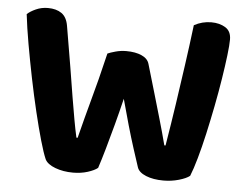

<svg xmlns="http://www.w3.org/2000/svg" viewBox="-47 -668 940 733"><g transform="rotate(5 423.0 -302.0)"><path d="M349.1 -457.7Q359.2 -462.4 379.4 -467.9Q399.5 -473.4 420.3 -473.4Q456 -473.4 479.7 -462.6Q503.5 -451.9 509 -431.1Q526.9 -371.1 541.3 -321.3Q555.8 -271.6 569.3 -225.1Q582.9 -178.6 596.2 -127.5H600.9Q614.9 -211.8 626.2 -288.1Q637.4 -364.4 648 -439.2Q658.6 -514.1 668.4 -594.2Q699.4 -611.2 734.3 -611.2Q766.1 -611.2 788.5 -597.3Q810.8 -583.5 810.8 -551.6Q810.8 -530.5 806 -490.9Q801.3 -451.3 793.2 -400.2Q785.1 -349 774.4 -294Q763.6 -239 751.8 -186.1Q739.9 -133.2 727.7 -90.1Q715.5 -46.9 704.6 -20.2Q691.3 -9.6 663.1 -1.5Q634.9 6.6 604.1 6.6Q565.1 6.6 537.3 -4.7Q509.5 -16 503.1 -35.1Q493.4 -64.4 480.5 -104.5Q467.6 -144.6 453.9 -192.5Q440.2 -240.4 426.6 -291.1Q414.7 -241.4 401.2 -190.7Q387.7 -139.9 375 -95.6Q362.4 -51.3 352 -19.9Q339.4 -9.6 313.8 -1.5Q288.3 6.6 257.6 6.6Q219.9 6.6 189.5 -4.9Q159 -16.3 149.7 -35.1Q139.7 -57.9 126.3 -104.7Q112.9 -151.6 98.3 -212.5Q83.7 -273.4 70.3 -339.4Q57 -405.3 45.9 -468.1Q34.9 -530.8 29.1 -580.8Q41 -592.1 62.3 -601.6Q83.5 -611.2 108.1 -611.2Q140.3 -611.2 160.6 -597Q180.9 -582.8 186.4 -549.3Q202.2 -458.6 212.8 -393.2Q223.4 -327.8 231.2 -279.9Q239.1 -232 245.7 -195.6Q252.2 -159.2 259.3 -127.5H264Q274.4 -169 283.9 -205Q293.3 -241 303.4 -277.8Q313.5 -314.5 324.7 -358Q335.9 -401.5 349.1 -457.7Z"/></g></svg>

Font: Baloo Bhaina 2
Style: Regular
Weight: 400
Designer: Yesha Goshar, Manish Minz, Shuchita Grover and Ek Type
Foundry: Ek Type
Version: Version 1.700